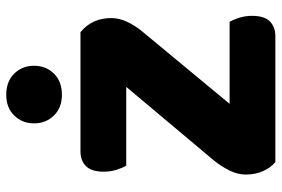

<svg xmlns="http://www.w3.org/2000/svg" viewBox="-160 -720 881 600"><g transform="rotate(-90 280.0 -420.5)"><path d="M308 -466H62Q55 -477 49 -496Q43 -515 43 -536Q43 -575 60.5 -592Q78 -609 106 -609H479Q523 -573 523 -513Q523 -488 511.5 -463.5Q500 -439 482 -417L255 -143H511Q518 -132 524 -113Q530 -94 530 -73Q530 -34 512.5 -17Q495 0 467 0H73Q56 -14 45 -38Q34 -62 34 -93Q34 -118 47 -144Q60 -170 78 -192ZM194 -754Q194 -791 218.5 -816Q243 -841 283 -841Q325 -841 349.5 -816Q374 -791 374 -754Q374 -717 349.5 -692Q325 -667 283 -667Q243 -667 218.5 -692Q194 -717 194 -754Z"/></g></svg>

Font: Baloo Da
Style: Regular
Weight: 400
Designer: Noopur Datye and Ek Type
Foundry: Ek Type
Version: Version 1.443;PS 1.000;hotconv 16.6.51;makeotf.lib2.5.65220;